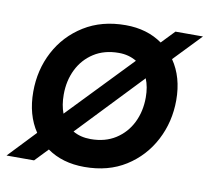

<svg xmlns="http://www.w3.org/2000/svg" viewBox="-71 -588 742 680"><g transform="rotate(10 300.0 -248.0)"><path d="M-6 20 87 -78Q48 -136 48 -219Q48 -298 82.5 -363.5Q117 -429 180.5 -468.5Q244 -508 330 -508Q407 -508 462 -469L507 -516H606L512 -418Q552 -360 552 -277Q552 -199 517.5 -133Q483 -67 420.5 -27.5Q358 12 272 12Q193 12 138 -27L93 20ZM156 -228Q156 -190 167 -161L387 -390Q359 -407 323 -407Q271 -407 233.5 -383Q196 -359 176 -318.5Q156 -278 156 -228ZM277 -89Q329 -89 366.5 -113Q404 -137 424 -177.5Q444 -218 444 -268Q444 -306 432 -335L213 -105Q240 -89 277 -89Z"/></g></svg>

Font: DM Mono Medium
Style: Italic
Weight: 500
Italic angle: -10°
Designer: Colophon Foundry
Foundry: Colophon Foundry
Version: Version 1.000; ttfautohint (v1.8.2.53-6de2)